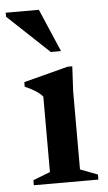

<svg xmlns="http://www.w3.org/2000/svg" viewBox="-76 -704 414 738"><g transform="rotate(-5 130.5 -335.0)"><path d="M211.5 -442.5 206.5 -346.5V-45L273.5 -19.5V0H24.5V-19.5L90.5 -45V-336Q80.5 -348.5 61.8 -360.2Q43 -372 22.5 -380V-398L193.5 -442.5ZM173.5 -504.5H134L-25.5 -654.5V-670H102.5Z"/></g></svg>

Font: Newsreader Text SemiBold
Style: Regular
Weight: 600
Designer: Hugues Gentile
Foundry: Production Type
Version: Version 1.001